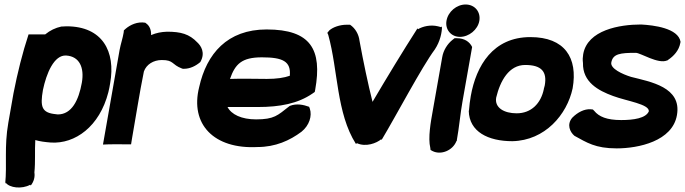

<svg xmlns="http://www.w3.org/2000/svg" viewBox="-20 -630 3047 854"><path d="M17 -84C-2 25 12 100 3 189L5 182C22 206 77 212 114 192L117 195C131 177 136 157 133 137C138 88 134 42 137 -7C157 -1 181 2 206 4C314 11 423 -67 462 -220C465 -233 468 -246 470 -260C495 -401 436 -513 276 -513C269 -513 263 -512 256 -512H253C226 -506 203 -495 181 -477H107C80 -395 58 -307 40 -215ZM171 -230C186 -302 220 -387 275 -383C333 -379 356 -330 344 -262C330 -184 299 -121 237 -121C234 -121 232 -122 229 -122C165 -128 158 -155 171 -230Z M438 13 464 12C489 11 511 12 538 12H563L567 -13C585 -114 600 -214 620 -312C631 -343 662 -363 700 -363C754 -363 742 -343 790 -325L794 -324H798C826 -324 851 -337 871 -354C895 -396 873 -427 858 -441C822 -479 784 -489 723 -489C697 -488 676 -484 652 -474C653 -495 646 -515 630 -526L626 -529C591 -535 559 -519 540 -503L531 -495L530 -485C526 -460 517 -435 512 -408Z M866 -243C824 -77 932 34 1125 24C1205 24 1269 -5 1321 -44C1356 -72 1369 -115 1358 -147L1355 -155C1330 -164 1300 -171 1269 -159L1265 -156C1215 -117 1200 -99 1119 -99C1054 -99 1009 -121 992 -154H1127C1224 -154 1305 -169 1370 -214L1380 -221L1382 -231C1414 -410 1362 -499 1166 -499C991 -499 899 -391 866 -243ZM1003 -279C1026 -345 1055 -375 1145 -375C1238 -375 1275 -357 1269 -293C1244 -284 1210 -279 1167 -279C1115 -279 1058 -281 1003 -279Z M1436 -484 1440 -475C1484 -317 1476 -127 1563 10L1568 7C1607 25 1655 7 1676 -11L1677 -7C1743 -117 1856 -332 1914 -410C1938 -446 1946 -486 1946 -513L1943 -509L1928 -513C1895 -521 1861 -513 1839 -500L1837 -504C1771 -401 1703 -289 1637 -177C1617 -256 1596 -356 1579 -449C1576 -476 1561 -504 1537 -520H1522C1491 -520 1461 -509 1445 -495Z M1966 -538C1959 -499 1986 -466 2026 -466C2066 -466 2105 -498 2112 -537C2119 -577 2092 -610 2051 -610C2011 -610 1973 -578 1966 -538ZM1905 -138C1896 -88 1883 -17 1894 28L1895 37L1904 42C1942 61 1994 39 2010 -2L2012 -4V-7C2022 -61 2028 -129 2037 -178L2080 -421C2069 -444 2046 -460 2012 -460H2002L1993 -453C1970 -435 1952 -406 1947 -376Z M2074 -203C2070 -182 2068 -161 2066 -139L2065 -137C2067 -44 2151 -2 2259 -2C2404 -5 2502 -120 2527 -237C2551 -373 2492 -465 2339 -465C2173 -465 2098 -338 2074 -203ZM2187 -196C2205 -271 2244 -341 2316 -341C2389 -341 2414 -311 2403 -250C2402 -245 2400 -240 2399 -235V-234C2386 -170 2343 -126 2278 -126C2222 -126 2179 -151 2187 -196Z M2574 -389C2572 -377 2571 -364 2573 -350C2571 -265 2641 -227 2707 -203C2769 -180 2868 -167 2866 -135C2853 -104 2798 -96 2743 -96C2679 -96 2644 -111 2623 -137L2617 -143L2607 -144C2579 -146 2549 -130 2527 -108L2525 -106C2500 -76 2515 -43 2535 -26C2590 4 2628 30 2723 30C2820 30 2971 -2 2991 -118C3013 -243 2873 -266 2787 -288C2748 -300 2694 -325 2699 -352C2706 -391 2739 -395 2808 -395C2829 -395 2907 -344 2947 -361L2950 -362L2952 -364C2976 -380 3000 -405 3006 -439L3007 -444C2997 -505 2887 -518 2832 -521H2830C2737 -521 2593 -497 2574 -389Z"/></svg>

Font: Snowfall
Style: BlkObl
Weight: 900
Designer: Jasper
Foundry: Cannot Into Space Fonts
Version: Version 0.9